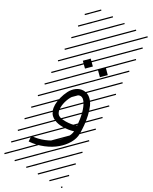

<svg xmlns="http://www.w3.org/2000/svg" viewBox="-340 -1027 1212 1522"><g transform="rotate(30 265.5 -266.0)"><path d="M306.6 -533.7 352.5 -579.6 398.4 -533.7 352.5 -488.3ZM169.9 -533.7 215.8 -579.6 261.7 -533.7 215.8 -488.3ZM388.2 -66.4Q383.8 -124 371.1 -173.1Q358.4 -222.2 338.1 -252.4Q317.9 -282.7 294.9 -282.7Q272.9 -282.7 251.2 -258.5Q229.5 -234.4 215.8 -196.8Q202.1 -159.2 202.1 -122.6Q202.1 -103.5 206.5 -90.1Q210.9 -76.7 218.3 -68.6Q225.6 -60.5 237.5 -56.2Q249.5 -51.8 261.7 -50.3Q273.9 -48.8 291 -48.8Q345.7 -48.8 388.2 -66.4ZM438.5 -19.5Q438.5 22.5 413.8 65.9Q389.2 109.4 347.4 145Q305.7 180.7 245.1 205.6Q184.6 230.5 118.2 235.4L114.3 186.5Q172.4 182.1 224.9 160.6Q277.3 139.2 312 109.4Q346.7 79.6 367.4 46.9Q388.2 14.2 389.6 -14.6Q346.2 0 291 0Q271.5 0 253.9 -2.9Q236.3 -5.9 217.3 -13.9Q198.2 -22 184.6 -35.2Q170.9 -48.3 162.1 -70.8Q153.3 -93.3 153.3 -122.6Q153.3 -154.3 162.4 -189.2Q171.4 -224.1 187.7 -256.6Q204.1 -289.1 232.4 -310.3Q260.7 -331.5 294.9 -331.5Q329.1 -331.5 355.5 -309.6Q381.8 -287.6 397 -254.4Q412.1 -221.2 421.9 -177.2Q431.6 -133.3 435.1 -95.2Q438.5 -57.1 438.5 -19.5ZM526.9 410.6 533.7 417.5 525.4 425.8 518.6 418.9ZM526.9 304.7 533.7 311.5 419.4 425.8 412.6 418.9ZM526.9 198.7 533.7 205.6 313.5 425.8 306.6 418.9ZM526.9 92.3 533.7 99.1 207.5 425.8 200.7 418.9ZM526.9 -13.2 533.7 -6.3 101.6 425.8 94.7 418.9ZM526.9 -119.1 533.7 -112.3 3.4 418 -3.4 411.1ZM526.9 -225.6 533.7 -218.8 3.4 311.5 -3.4 304.7ZM526.9 -331.5 533.7 -324.7 3.4 205.6 -3.4 198.7ZM526.9 -438 533.7 -431.2 3.4 99.1 -3.4 92.3ZM526.9 -543.5 533.7 -536.6 3.4 -6.3 -3.4 -13.2ZM526.9 -649.4 533.7 -642.6 3.4 -112.3 -3.4 -119.1ZM526.9 -755.9 533.7 -749 3.4 -218.8 -3.4 -225.6ZM526.9 -861.8 533.7 -855 3.4 -324.7 -3.4 -331.5ZM516.6 -958 523.4 -951.2 3.4 -431.2 -3.4 -438ZM411.1 -958 418 -951.2 3.4 -536.6 -3.4 -543.5ZM305.2 -958 312 -951.2 3.4 -642.6 -3.4 -649.4ZM198.7 -958 205.6 -951.2 3.4 -749 -3.4 -755.9ZM92.3 -958 99.1 -951.2 3.4 -855 -3.4 -861.8Z"/></g></svg>

Font: AzarMehrMSRS2
Style: Regular
Weight: 1
Designer: Amin Abedi
Version: Version 1.00